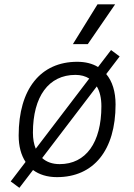

<svg xmlns="http://www.w3.org/2000/svg" viewBox="-20 -815 626 894"><path d="M70.3 59.6 133.8 -23.4C162.6 -2 200.2 9.8 245.1 9.8C416.5 9.8 518.1 -115.7 518.1 -328.6C518.1 -388.7 502.9 -436.5 474.6 -470.2L537.1 -552.2L497.1 -582L436.5 -502.9C410.2 -519 377.4 -527.3 339.8 -527.3C168.5 -527.3 66.9 -399.9 66.9 -184.1C66.9 -134.3 78.1 -92.8 99.1 -61L29.8 29.8ZM257.8 -50.8C224.1 -50.8 196.8 -60.5 176.3 -79.1L430.7 -412.6C444.8 -389.2 452.1 -357.9 452.1 -320.3C452.1 -150.9 379.9 -50.8 257.8 -50.8ZM146.5 -122.6C137.7 -143.6 133.3 -168.5 133.3 -197.3C133.3 -366.2 207 -466.3 331.1 -466.3C356.4 -466.3 377.9 -460.4 395.5 -449.2ZM319.3 -609.4H388.7L516.1 -794.9H434.1Z"/></svg>

Font: Cascadia Mono PL Light
Style: Italic
Weight: 300
Italic angle: -10°
Monospace: yes
Designer: Aaron Bell
Foundry: Saja Typeworks
Version: Version 2404.023